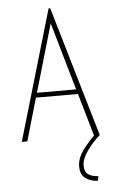

<svg xmlns="http://www.w3.org/2000/svg" viewBox="-58 -673 554 932"><g transform="rotate(-5 219.0 -207.0)"><path d="M381 0 321 -208H116L56 0H29L215 -634H223L409 0ZM219 -561 123 -231H314ZM385 198 381 220Q348 220 322 202Q296 184 296 144Q296 103 325.5 63.5Q355 24 391 -10L409 0Q373 31 345.5 70Q318 109 318 141Q318 171 335 183.5Q352 196 385 198Z"/></g></svg>

Font: Inconsolata SemiCondensed ExtraLight
Style: Regular
Weight: 200
Width: 4
Monospace: yes
Designer: Raph Levien, Cyreal, Brenton Simpson
Foundry: Raph Levien, Cyreal, Google
Version: Version 3.100; ttfautohint (v1.8.4.7-5d5b)